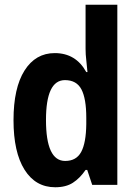

<svg xmlns="http://www.w3.org/2000/svg" viewBox="-20 -780 580 810"><path d="M213 10Q130 10 83.5 -64Q37 -138 37 -273Q37 -409 83.5 -482.5Q130 -556 211 -556Q300 -556 344 -476H349Q347 -502 344 -526Q341 -550 341 -574V-760H475V0H369L348 -63H341Q317 -28 287.5 -9Q258 10 213 10ZM255 -101Q302 -101 322.5 -139Q343 -177 344 -256V-283Q344 -364 323.5 -403Q303 -442 254 -442Q174 -442 174 -274Q174 -101 255 -101Z"/></svg>

Font: Noto Sans Tamil Condensed
Style: Bold
Weight: 700
Width: 3
Designer: Jelle Bosma - Monotype Design Team
Foundry: Monotype Imaging Inc.
Version: Version 2.004; ttfautohint (v1.8.4.7-5d5b)